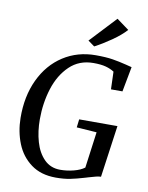

<svg xmlns="http://www.w3.org/2000/svg" viewBox="-105 -1062 884 1144"><g transform="rotate(10 337.5 -490.0)"><path d="M45 -305.5Q43.5 -437 91.5 -538.5Q139.5 -640 225.8 -695.8Q312 -751.5 422 -751.5Q484 -751.5 524.2 -745Q564.5 -738.5 608.5 -727.5L620 -724.5L644 -718.5L615.5 -567H546L542.5 -673.5Q521 -687.5 492 -695.5Q463 -703.5 416.5 -703.5Q330.5 -703.5 272.8 -648Q215 -592.5 187.2 -504.5Q159.5 -416.5 159.5 -318Q159.5 -245 177.5 -182.5Q195.5 -120 234 -81.2Q272.5 -42.5 331 -42.5Q371.5 -42.5 411.8 -52.8Q452 -63 476.5 -81.5L506 -300L384.5 -308.5L390.5 -358H622L578 -44Q564.5 -43.5 549 -39.8Q533.5 -36 505 -27.5L485 -21.5Q436.5 -7 399.2 0.5Q362 8 313 8Q223 8 163 -36.2Q103 -80.5 74.5 -151.8Q46 -223 45 -305.5ZM363.5 -830 511.5 -988 586 -933.5Q554.5 -898.5 502.2 -862.2Q450 -826 403 -801.5Z"/></g></svg>

Font: Merriweather Text
Style: Italic
Weight: 400
Italic angle: -7.8°
Designer: Eben Sorkin
Foundry: Eben Sorkin
Version: Version 2.100